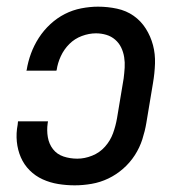

<svg xmlns="http://www.w3.org/2000/svg" viewBox="-20 -548 540 576"><path d="M204 8Q179 8 154.5 4Q130 0 108 -10Q86 -20 69 -37Q52 -54 42.5 -76Q33 -98 30.5 -123Q28 -148 33 -174L34 -184H124L123 -178Q120 -157 123.5 -136.5Q127 -116 139 -100.5Q151 -85 170.5 -78.5Q190 -72 212 -72Q234 -72 256.5 -81Q279 -90 295 -108Q311 -126 319 -148Q327 -170 331 -193L351 -313Q353 -329 354 -345Q355 -361 352.5 -376.5Q350 -392 343.5 -405.5Q337 -419 325.5 -429Q314 -439 299 -443.5Q284 -448 268 -448Q247 -448 225.5 -440Q204 -432 188 -416Q172 -400 162.5 -379.5Q153 -359 150 -338L149 -336H59L60 -338Q64 -363 73 -387.5Q82 -412 96.5 -434.5Q111 -457 131 -475.5Q151 -494 174.5 -506Q198 -518 224 -523Q250 -528 274 -528Q303 -528 331 -522Q359 -516 381 -500.5Q403 -485 417.5 -462Q432 -439 439 -412.5Q446 -386 445 -357Q444 -328 439 -299L419 -179Q415 -155 407 -130Q399 -105 384.5 -82.5Q370 -60 349.5 -42Q329 -24 305 -12.5Q281 -1 255 3.5Q229 8 204 8Z"/></svg>

Font: Iosevka Medium
Style: Italic
Weight: 500
Italic angle: -9°
Monospace: yes
Designer: Belleve Invis
Foundry: Belleve Invis
Version: Version 32.5.0; ttfautohint (v1.8.4)